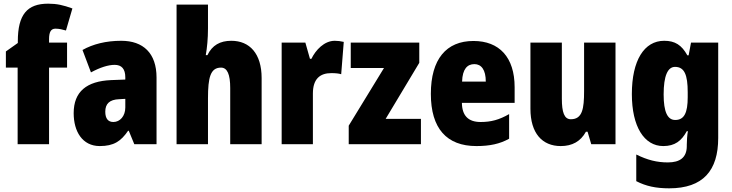

<svg xmlns="http://www.w3.org/2000/svg" viewBox="-20 -785 3984 1045"><path d="M345 -417V-553H247V-572C247 -612 258 -629 282 -629C302 -629 321 -624 339 -619L374 -739C324 -757 290 -765 242 -765C128 -765 77 -706 77 -560V-551L12 -505V-417H76V0H247V-417Z M640 -563C557 -563 486 -545 429 -513L475 -391C525 -418 569 -432 604 -432C642 -432 662 -410 662 -364V-352L584 -349C452 -343 381 -287 381 -169C381 -70 428 10 523 10C599 10 638 -16 677 -73H681L711 0H832V-363C832 -496 759 -563 640 -563ZM628 -245 662 -247V-200C662 -153 633 -121 597 -121C569 -121 553 -139 553 -177C553 -220 576 -243 628 -245Z M1112 -630V-760H941V0H1112V-250C1112 -363 1125 -417 1183 -417C1217 -417 1233 -380 1233 -306V0H1404V-360C1404 -493 1339 -563 1239 -563C1178 -563 1135 -539 1109 -485H1100C1107 -525 1112 -574 1112 -630Z M1802 -563C1745 -563 1698 -513 1675 -465H1667L1642 -553H1513V0H1683V-276C1683 -357 1723 -387 1783 -387C1808 -387 1824 -385 1837 -381L1851 -557C1834 -561 1818 -563 1802 -563Z M2271 0V-138H2079L2262 -443V-553H1889V-415H2070L1878 -101V0Z M2557 -562C2409 -562 2325 -463 2325 -274C2325 -86 2411 10 2573 10C2646 10 2701 -2 2751 -30V-164C2697 -133 2653 -121 2596 -121C2528 -121 2495 -156 2494 -225H2781V-310C2781 -474 2697 -562 2557 -562ZM2562 -436C2600 -436 2624 -405 2624 -341H2495C2497 -410 2524 -436 2562 -436Z M3330 -553H3159V-289C3159 -194 3150 -136 3087 -136C3051 -136 3038 -174 3038 -248V-553H2867V-193C2867 -60 2931 10 3032 10C3094 10 3140 -15 3169 -68H3178L3198 0H3330Z M3595 -563C3486 -563 3419 -456 3419 -273C3419 -96 3486 10 3590 10C3653 10 3689 -18 3718 -71H3724C3720 -49 3718 -17 3718 3V10C3718 73 3680 99 3615 99C3555 99 3504 86 3443 56V201C3495 228 3550 240 3622 240C3807 240 3889 143 3889 -34V-553H3741L3728 -484H3721C3690 -540 3654 -563 3595 -563ZM3654 -421C3705 -421 3723 -378 3723 -283V-256C3723 -171 3704 -132 3655 -132C3613 -132 3592 -176 3592 -271C3592 -372 3614 -421 3654 -421Z"/></svg>

Font: Noto Sans Devanagari Condensed Black
Style: Regular
Weight: 900
Width: 3
Designer: Jelle Bosma - Monotype Design Team
Foundry: Monotype Imaging Inc.
Version: Version 2.004